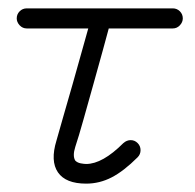

<svg xmlns="http://www.w3.org/2000/svg" viewBox="-20 -426 467 459"><path d="M186 13Q137 13 118.5 -14Q100 -41 115 -90Q121 -112 131.5 -148Q142 -184 153.5 -224.5Q165 -265 175 -301Q185 -337 191 -358H44Q34 -358 27 -365.5Q20 -373 20 -382Q20 -392 27 -399Q34 -406 44 -406H393Q403 -406 410 -399Q417 -392 417 -382Q417 -373 410 -365.5Q403 -358 393 -358H240Q236 -343 226 -306.5Q216 -270 203.5 -225.5Q191 -181 179.5 -140Q168 -99 160 -75Q153 -53 160 -42Q165 -37 173 -35.5Q181 -34 186 -34Q225 -34 275 -84Q283 -91 292.5 -91Q302 -91 309 -84Q316 -77 316 -67Q316 -57 309 -50Q276 -17 247 -2Q218 13 186 13Z"/></svg>

Font: Kurewa Gothic CJK TC Regular
Style: Regular
Weight: 400
Designer: Max Yao
Foundry: Max-Everyday
Version: Version 1.071; ttfautohint (v1.8.3)